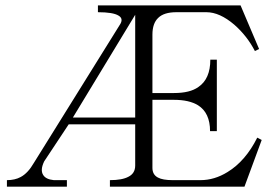

<svg xmlns="http://www.w3.org/2000/svg" viewBox="-20 -698 1040 719"><path d="M5.9 1H230.5V-23.4H181.6Q151.4 -26.4 141.6 -43Q129.9 -61.5 145.5 -93.8L237.3 -232.4H486.3V-78.1Q486.3 -48.8 460.9 -36.1Q437.5 -23.4 391.6 -23.4V1H895.5L960 -173.8L943.4 -182.6Q899.4 -94.7 832 -53.7Q783.2 -23.4 730.5 -23.4H627Q588.9 -23.4 571.3 -33.2Q550.8 -43.9 550.8 -69.3V-324.2H630.9Q688.5 -324.2 721.7 -303.7Q766.6 -275.4 766.6 -207H792V-474.6H767.6Q767.6 -402.3 722.7 -372.1Q691.4 -349.6 631.8 -349.6H550.8V-568.4Q550.8 -610.4 572.3 -630.9Q593.8 -652.3 640.6 -652.3H752.9Q802.7 -652.3 857.4 -605.5Q905.3 -563.5 934.6 -506.8L950.2 -514.6L880.9 -677.7H346.7V-652.3Q403.3 -652.3 423.8 -639.6Q442.4 -628.9 430.7 -608.4L107.4 -88.9Q85 -49.8 57.6 -35.2Q36.1 -23.4 5.9 -23.4ZM486.3 -257.8H252.9L486.3 -642.6Z"/></svg>

Font: BatangChe
Style: Regular
Weight: 400
Monospace: yes
Version: Version 2.21